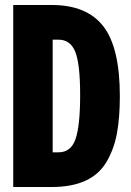

<svg xmlns="http://www.w3.org/2000/svg" viewBox="-20 -749 526 769"><path d="M33 0V-729H187Q328 -729 394 -643.5Q460 -558 460 -364Q460 -278 448.5 -215.5Q437 -153 407.5 -102Q378 -51 323 -25.5Q268 0 187 0ZM191 -139H215Q264 -139 282.5 -192Q301 -245 301 -368Q301 -493 281.5 -541.5Q262 -590 215 -590H191Z"/></svg>

Font: Mona Sans Condensed ExtraBold
Style: Regular
Weight: 800
Width: 3
Designer: Deni Anggara
Foundry: GitHub
Version: Version 1.001;gftools[0.9.33]